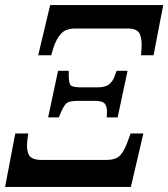

<svg xmlns="http://www.w3.org/2000/svg" viewBox="-61 -734 661 754"><path d="M89 -517 136 -714H580L542 -517H493L495 -547Q497 -581 487.5 -601.5Q478 -622 441 -622H234Q197 -622 178.5 -601.5Q160 -581 149 -547L140 -517ZM128 -273 167 -456H209V-437Q209 -415 214 -403Q219 -391 256 -391H321Q354 -391 368.5 -403.5Q383 -416 390 -437L397 -456H440L401 -273H358L359 -292Q360 -313 351.5 -325.5Q343 -338 310 -338H245Q208 -338 197.5 -326Q187 -314 178 -292L170 -273ZM-41 0 -1 -210H50L46 -180Q42 -144 53 -125Q64 -106 101 -106H357Q395 -106 411.5 -124.5Q428 -143 441 -180L452 -210H502L453 0Z"/></svg>

Font: Noto Serif ExtraCondensed
Style: Bold Italic
Weight: 700
Width: 2
Italic angle: -12°
Designer: Monotype Design Team
Foundry: Monotype Imaging Inc.
Version: Version 2.013; ttfautohint (v1.8.4.7-5d5b)